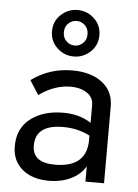

<svg xmlns="http://www.w3.org/2000/svg" viewBox="-53 -771 591 823"><g transform="rotate(5 242.5 -360.0)"><path d="M212.5 -668.5Q197 -654 197 -630Q197 -606 212.5 -591.5Q228 -577 248 -577Q268 -577 283.5 -591.5Q299 -606 299 -630Q299 -654 283.5 -668.5Q268 -683 248 -683Q228 -683 212.5 -668.5ZM176.5 -558.5Q146 -587 146 -630Q146 -673 176.5 -701.5Q207 -730 248 -730Q289 -730 319.5 -701.5Q350 -673 350 -630Q350 -587 319.5 -558.5Q289 -530 248 -530Q207 -530 176.5 -558.5ZM111 -352 72 -413Q150 -470 248 -470Q328 -470 376.5 -433Q425 -396 425 -330V0H345V-66Q324 -30 282.5 -10Q241 10 188 10Q116 10 73 -26.5Q30 -63 30 -125Q30 -202 84.5 -244Q139 -286 226 -286Q295 -286 345 -253V-330Q345 -363 316.5 -381.5Q288 -400 248 -400Q177 -400 111 -352ZM111 -135Q111 -61 208 -61Q345 -61 345 -180V-198Q293 -225 230 -225Q111 -225 111 -135Z"/></g></svg>

Font: renner_400book
Style: Book
Weight: 400
Version: Version 003.000 ; ttfautohint (v0.97) -l 8 -r 50 -G 200 -x 1